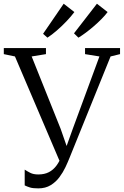

<svg xmlns="http://www.w3.org/2000/svg" viewBox="-32 -1002 666 1034"><path d="M174 12.5Q144.5 12.5 129 7.5Q113.5 2.5 101 -3.5V-88.5Q114 -80 131 -71.2Q148 -62.5 174 -62.5Q207.5 -62.5 231.2 -74.8Q255 -87 272.5 -110.8Q290 -134.5 302.5 -168.5L295 -120.5L48.5 -698L-11.5 -710.5V-743H215.5V-710.5L138.5 -698L294.5 -308.5L337.5 -185L317.5 -190L360 -308.5L503.5 -698L426 -710.5V-743H614.5V-710.5L563.5 -698L342.5 -152Q334 -130.5 320.8 -102.2Q307.5 -74 288.2 -48Q269 -22 241 -4.8Q213 12.5 174 12.5ZM390 -799.5 366.5 -822.5 490 -982 547.5 -937Q534.5 -919.5 515 -899.8Q495.5 -880 473.5 -861Q451.5 -842 430 -826Q408.5 -810 391 -799.5ZM223 -799.5 200 -820 311 -982 368.5 -937Q351 -913.5 325.5 -886.8Q300 -860 273.2 -837Q246.5 -814 224 -799.5Z"/></svg>

Font: Merriweather 72pt Light
Style: Regular
Weight: 300
Version: Version 2.100